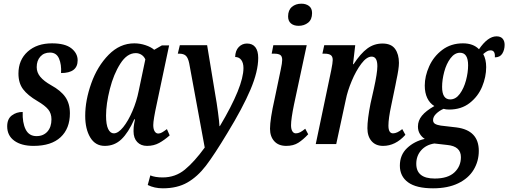

<svg xmlns="http://www.w3.org/2000/svg" viewBox="-20 -781 2756 1041"><path d="M19 -96Q19 -136 44 -155Q69 -174 103 -174Q101 -116 119 -79.5Q137 -43 178 -43Q215 -43 237 -67.5Q259 -92 259 -134Q259 -166 241.5 -187.5Q224 -209 183 -233Q130 -264 105 -297.5Q80 -331 80 -382Q80 -456 130 -501Q180 -546 262 -546Q333 -546 367 -519Q401 -492 401 -454Q401 -385 311 -385Q314 -431 300 -463.5Q286 -496 251 -496Q218 -496 198.5 -474Q179 -452 179 -417Q179 -388 198.5 -364.5Q218 -341 257 -319Q310 -290 334.5 -254.5Q359 -219 359 -167Q359 -84 308.5 -37Q258 10 162 10Q96 10 57.5 -18Q19 -46 19 -96Z M442 -153Q442 -237 475 -329.5Q508 -422 569 -484Q630 -546 708 -546Q739 -546 769 -536Q799 -526 816 -511L858 -535H897L830 -218Q811 -131 811 -103Q811 -81 818.5 -69Q826 -57 838 -57Q848 -57 858.5 -63Q869 -69 885 -81L900 -47Q872 -22 843 -6Q814 10 777 10Q744 10 724 -11Q704 -32 704 -70Q704 -93 707.5 -111.5Q711 -130 712 -134H708Q676 -62 638.5 -26Q601 10 548 10Q497 10 469.5 -35.5Q442 -81 442 -153ZM732 -288 768 -459Q761 -475 747 -484Q733 -493 716 -493Q669 -493 632.5 -436Q596 -379 575.5 -298Q555 -217 555 -154Q555 -105 566.5 -81.5Q578 -58 597 -58Q621 -58 648 -91.5Q675 -125 698 -178.5Q721 -232 732 -288Z M781 222 795 170Q821 181 862 181Q931 181 982.5 138.5Q1034 96 1090 19L1006 -437Q1000 -467 988 -478.5Q976 -490 952 -490H944L955 -536H1103L1147 -269Q1155 -225 1162 -172Q1169 -119 1170 -97H1172Q1300 -312 1300 -412Q1300 -440 1288 -456Q1276 -472 1255 -472Q1256 -507 1274.5 -526Q1293 -545 1319 -545Q1349 -545 1364.5 -525Q1380 -505 1380 -467Q1380 -394 1338 -295Q1296 -196 1213 -60Q1142 58 1096.5 117.5Q1051 177 996 208.5Q941 240 863 240Q817 240 781 222Z M1542 -692Q1542 -726 1562.5 -743.5Q1583 -761 1614 -761Q1639 -761 1655.5 -748.5Q1672 -736 1672 -710Q1672 -675 1650.5 -658Q1629 -641 1599 -641Q1573 -641 1557.5 -654Q1542 -667 1542 -692ZM1444 -83Q1444 -134 1469 -245L1502 -403Q1510 -440 1510 -456Q1510 -476 1499.5 -483Q1489 -490 1467 -490H1453L1462 -536H1643L1574 -214Q1558 -136 1558 -102Q1558 -81 1565 -69.5Q1572 -58 1584 -58Q1596 -58 1607.5 -64Q1619 -70 1635 -83L1651 -53Q1624 -24 1597.5 -7Q1571 10 1532 10Q1490 10 1467 -15.5Q1444 -41 1444 -83Z M1972 -86Q1972 -134 1989 -220L2007 -300Q2026 -386 2026 -422Q2026 -474 1995 -474Q1968 -474 1939 -435.5Q1910 -397 1887 -342Q1864 -287 1855 -241L1803 0H1692L1776 -401Q1784 -441 1784 -456Q1784 -475 1773 -482.5Q1762 -490 1740 -490H1728L1738 -536H1906L1894 -433H1897Q1935 -491 1971.5 -518Q2008 -545 2054 -545Q2101 -545 2122 -516Q2143 -487 2143 -440Q2143 -409 2129 -345L2124 -319L2101 -208Q2086 -138 2086 -100Q2086 -58 2111 -58Q2133 -58 2161 -81L2178 -50Q2124 10 2057 10Q2017 10 1994.5 -16Q1972 -42 1972 -86Z M2148 117Q2148 59 2187 22Q2226 -15 2283 -28Q2267 -38 2256.5 -55Q2246 -72 2246 -95Q2246 -127 2267.5 -153.5Q2289 -180 2335 -206Q2310 -221 2296.5 -249.5Q2283 -278 2283 -317Q2283 -368 2307 -421.5Q2331 -475 2378 -510.5Q2425 -546 2490 -546Q2546 -546 2577 -514Q2625 -584 2672 -584Q2694 -584 2705 -571.5Q2716 -559 2716 -538Q2716 -511 2703.5 -490.5Q2691 -470 2663 -470Q2666 -508 2640 -508Q2629 -508 2620.5 -503Q2612 -498 2600 -488Q2616 -459 2616 -417Q2616 -364 2594 -311Q2572 -258 2526.5 -222.5Q2481 -187 2415 -187Q2397 -187 2385 -191Q2362 -181 2345 -164.5Q2328 -148 2328 -130Q2328 -116 2339 -109.5Q2350 -103 2370 -100L2456 -90Q2576 -74 2576 37Q2576 93 2548 139.5Q2520 186 2464 213Q2408 240 2328 240Q2237 240 2192.5 207.5Q2148 175 2148 117ZM2518 -427Q2518 -495 2474 -495Q2445 -495 2422.5 -465Q2400 -435 2388.5 -391.5Q2377 -348 2377 -310Q2377 -242 2421 -242Q2451 -242 2473 -272Q2495 -302 2506.5 -345Q2518 -388 2518 -427ZM2479 71Q2479 12 2405 5L2335 -3Q2290 4 2263.5 34Q2237 64 2237 107Q2237 187 2337 187Q2408 187 2443.5 154Q2479 121 2479 71Z"/></svg>

Font: Noto Serif CondSemiBold
Style: Italic
Weight: 600
Width: 3
Italic angle: -12°
Designer: Monotype Design Team
Foundry: Monotype Imaging Inc.
Version: Version 1.001